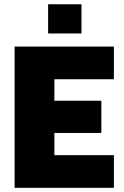

<svg xmlns="http://www.w3.org/2000/svg" viewBox="-20 -897 591 917"><path d="M49.7 0V-674.5H524V-518.5H239.7V-415.9H464V-262H239.7V-156H524V0ZM209.8 -737.1V-876.6H369.2V-737.1Z"/></svg>

Font: Titillium Web SemiBold
Style: Regular
Weight: 600
Designer: Mohamed Gaber, Accademia di Belle Arti di Urbino
Foundry: Kief Type Foundry, Accademia di Belle Arti di Urbino
Version: Version 3.000; ttfautohint (v1.8.4)